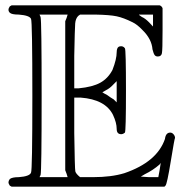

<svg xmlns="http://www.w3.org/2000/svg" viewBox="-20 -703 707 724"><path d="M437 -197Q420 -197 420 -217Q420 -240 406 -270Q377 -328 284 -335H260V-201Q262 -65 264 -57Q266 -48 282 -35H331Q400 -35 449 -50Q572 -92 602 -179Q605 -203 622 -203Q629 -203 634.5 -196.5Q640 -190 640 -183Q638 -181 624 -95Q610 -9 604 -3L600 1H24L17 -3Q12 -10 12 -16Q12 -21 17 -28Q26 -35 51 -35Q92 -38 97 -52Q102 -60 102 -341Q102 -622 97 -632Q91 -645 51 -648Q24 -648 17 -655Q12 -660 12 -666Q12 -672 17 -679L24 -683H582Q590 -680 593 -672V-588Q593 -514 590.5 -502Q588 -490 575 -490Q567 -490 563 -495.5Q559 -501 555 -517Q552 -556 517 -590Q497 -611 480 -619Q446 -636 420 -641.5Q394 -647 340 -648H282L275 -643Q265 -633 263.5 -614.5Q262 -596 260 -492V-370H277Q329 -375 358 -391Q387 -407 404 -439Q420 -480 420 -506Q420 -525 431 -528Q444 -531 451 -521Q455 -517 455 -361Q455 -208 451 -203Q444 -197 437 -197ZM235 -648H129L133 -639Q137 -625 137 -341Q137 -57 133 -43L129 -35H235Q233 -41 231 -48L226 -61V-623L231 -635ZM557 -603V-648H504Q504 -646 515 -639Q527 -634 542 -619ZM420 -317V-397L406 -383Q394 -370 380 -363L366 -355Q373 -350 382 -346Q400 -333 409 -328ZM577 -35Q577 -36 582 -62L586 -88Q585 -88 582 -83Q557 -61 526 -46L511 -37L542 -35Z"/></svg>

Font: KaTeX_AMS
Style: Regular
Weight: 400
Version: Version 1.1; ttfautohint (v1.3)